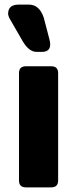

<svg xmlns="http://www.w3.org/2000/svg" viewBox="-20 -809 331 829"><path d="M61 -789.1H105Q149.9 -789.1 168.9 -732.9L192.9 -641.1Q196.8 -627 196.8 -617.2Q196.8 -585 161.1 -585H138.2Q105 -585 78.1 -630.9L24.9 -723.1Q15.1 -738.8 15.1 -750Q15.1 -789.1 61 -789.1ZM62 -29.8V-493.2Q62 -522.9 91.8 -522.9H201.2Q231 -522.9 231 -493.2V-29.8Q231 0 201.2 0H91.8Q62 0 62 -29.8Z"/></svg>

Font: Days One
Style: Regular
Weight: 400
Designer: Alexander Kalachev, Alexey Maslov, Jovanny Lemonad
Foundry: Alexander Kalachev, Alexey Maslov, Jovanny Lemonad
Version: Version 1.002